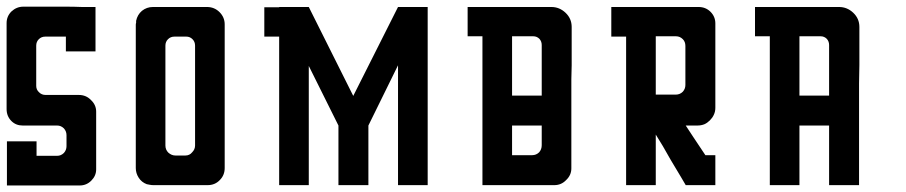

<svg xmlns="http://www.w3.org/2000/svg" viewBox="-20 -861 2745 582"><path d="M271.5 -522.5Q271.5 -522.5 271.5 -521.5Q271.5 -520.5 271.5 -519.5Q271.5 -519.5 271.5 -504.9Q271.5 -490.2 271.5 -480.5Q271.5 -480.5 271.5 -446.3Q271.5 -412.1 271.5 -388.7Q271.5 -388.7 271.5 -375Q271.5 -361.3 271.5 -351.6Q271.5 -351.6 271.5 -351.6Q271.5 -350.6 271.5 -347.7Q271.5 -328.1 256.8 -313.5Q242.2 -298.8 221.7 -298.8Q221.7 -298.8 221.7 -298.8Q221.7 -298.8 219.7 -298.8Q219.7 -298.8 218.8 -298.8Q218.8 -298.8 217.8 -298.8Q217.8 -298.8 186.5 -298.8Q185.5 -298.8 184.6 -298.8Q151.4 -298.8 108.4 -298.8Q80.1 -298.8 51.8 -298.8Q22.5 -298.8 1 -298.8Q1 -298.8 1 -332Q1 -366.2 1 -387.7Q1 -387.7 1 -388.7Q1 -388.7 1 -388.7Q1 -388.7 1 -405.3Q1 -421.9 1 -432.6Q1 -432.6 35.2 -432.6Q68.4 -432.6 90.8 -432.6Q90.8 -432.6 90.8 -416Q90.8 -400.4 90.8 -388.7Q90.8 -388.7 98.6 -388.7Q106.4 -388.7 153.3 -388.7Q165 -388.7 173.8 -397.5Q181.6 -406.2 181.6 -418Q181.6 -418 181.6 -421.9Q181.6 -425.8 181.6 -451.2Q181.6 -462.9 173.8 -471.7Q165 -480.5 153.3 -480.5Q153.3 -480.5 139.6 -480.5Q127 -480.5 48.8 -480.5Q28.3 -480.5 14.6 -494.1Q0 -508.8 0 -530.3Q0 -530.3 0 -534.2Q0 -536.1 0 -539.1Q0 -548.8 0 -554.7Q0 -554.7 0 -562.5Q0 -569.3 0 -574.2Q0 -574.2 0 -583Q0 -587.9 0 -603.5Q0 -620.1 0 -648.4Q0 -672.9 0 -707Q0 -742.2 0 -791Q0 -811.5 14.6 -826.2Q30.3 -840.8 50.8 -840.8Q50.8 -840.8 65.4 -840.8Q80.1 -840.8 89.8 -840.8Q89.8 -840.8 117.2 -840.8Q145.5 -840.8 180.7 -840.8Q204.1 -840.8 228.5 -839.8Q252 -839.8 269.5 -839.8Q269.5 -839.8 269.5 -806.6Q269.5 -773.4 269.5 -751Q269.5 -751 269.5 -751Q269.5 -750 269.5 -750Q269.5 -750 269.5 -733.4Q269.5 -715.8 269.5 -705.1Q269.5 -705.1 236.3 -705.1Q202.1 -705.1 179.7 -705.1Q179.7 -705.1 179.7 -721.7Q179.7 -738.3 179.7 -750Q179.7 -750 171.9 -750Q164.1 -750 117.2 -750Q105.5 -750 97.7 -742.2Q89.8 -734.4 89.8 -722.7Q89.8 -722.7 89.8 -717.8Q89.8 -712.9 89.8 -681.6Q89.8 -668 89.8 -648.4Q89.8 -628.9 89.8 -600.6Q89.8 -588.9 98.6 -581.1Q106.4 -573.2 118.2 -573.2Q118.2 -573.2 156.2 -573.2Q193.4 -573.2 218.8 -573.2Q241.2 -573.2 255.9 -557.6Q271.5 -543 271.5 -522.5Z M661.1 -787.1Q661.1 -787.1 661.1 -773.4Q661.1 -758.8 661.1 -750Q661.1 -750 661.1 -744.1Q661.1 -738.3 661.1 -703.1Q661.1 -688.5 661.1 -666Q661.1 -644.5 661.1 -613.3Q661.1 -569.3 661.1 -504.9Q661.1 -441.4 661.1 -351.6Q661.1 -330.1 646.5 -315.4Q631.8 -299.8 609.4 -299.8Q609.4 -299.8 595.7 -299.8Q581.1 -299.8 571.3 -299.8Q571.3 -299.8 556.6 -299.8Q548.8 -299.8 538.1 -299.8Q503.9 -299.8 481.4 -299.8Q481.4 -299.8 477.5 -299.8Q472.7 -299.8 445.3 -299.8Q439.5 -299.8 434.6 -300.8Q428.7 -301.8 424.8 -302.7Q409.2 -308.6 400.4 -322.3Q391.6 -335.9 391.6 -351.6Q391.6 -351.6 391.6 -352.5Q391.6 -352.5 391.6 -352.5Q391.6 -352.5 391.6 -359.4Q391.6 -362.3 391.6 -367.2Q391.6 -380.9 391.6 -389.6Q391.6 -389.6 391.6 -395.5Q391.6 -401.4 391.6 -436.5Q391.6 -451.2 391.6 -472.7Q391.6 -495.1 391.6 -525.4Q391.6 -569.3 391.6 -632.8Q391.6 -664.1 391.6 -702.1Q391.6 -741.2 391.6 -786.1Q391.6 -789.1 392.6 -792Q392.6 -794.9 392.6 -797.9Q396.5 -816.4 410.2 -828.1Q424.8 -839.8 443.4 -839.8Q443.4 -839.8 468.8 -839.8Q493.2 -839.8 526.4 -839.8Q547.9 -839.8 569.3 -839.8Q590.8 -839.8 607.4 -839.8Q629.9 -839.8 645.5 -824.2Q661.1 -808.6 661.1 -787.1ZM571.3 -722.7Q571.3 -734.4 563.5 -742.2Q555.7 -750 544.9 -750Q544.9 -750 540 -750Q535.2 -750 508.8 -750Q497.1 -750 489.3 -742.2Q481.4 -734.4 481.4 -722.7Q481.4 -722.7 481.4 -713.9Q481.4 -711.9 481.4 -710Q481.4 -697.3 481.4 -619.1Q481.4 -585.9 481.4 -537.1Q481.4 -488.3 481.4 -419.9Q481.4 -407.2 490.2 -398.4Q500 -389.6 511.7 -389.6Q511.7 -389.6 513.7 -389.6Q513.7 -389.6 515.6 -389.6Q519.5 -389.6 542 -389.6Q554.7 -389.6 562.5 -399.4Q571.3 -408.2 571.3 -419.9Q571.3 -419.9 571.3 -432.6Q571.3 -446.3 571.3 -524.4Q571.3 -557.6 571.3 -606.4Q571.3 -654.3 571.3 -722.7Z M1276.4 -299.8Q1276.4 -480.5 1276.4 -839.8Q1246.1 -839.8 1186.5 -839.8Q1141.6 -750 1050.8 -570.3Q1005.9 -660.2 916 -839.8Q886.7 -839.8 826.2 -839.8Q826.2 -839.8 826.2 -838.9Q811.5 -838.9 781.2 -838.9Q781.2 -824.2 781.2 -801.8Q781.2 -779.3 781.2 -750Q795.9 -750 826.2 -750Q826.2 -599.6 826.2 -299.8Q856.4 -299.8 916 -299.8Q916 -419.9 916 -661.1Q946.3 -600.6 1005.9 -480.5Q1005.9 -419.9 1005.9 -299.8Q1036.1 -299.8 1096.7 -299.8Q1096.7 -360.4 1096.7 -480.5Q1126 -541 1186.5 -663.1Q1186.5 -542 1186.5 -299.8Q1215.8 -299.8 1276.4 -299.8Z M1442.4 -390.6Q1442.4 -390.6 1442.4 -446.3Q1442.4 -501 1442.4 -572.3Q1442.4 -620.1 1442.4 -667Q1442.4 -714.8 1442.4 -751Q1442.4 -751 1425.8 -751Q1409.2 -751 1397.5 -751Q1397.5 -751 1397.5 -754.9Q1397.5 -757.8 1397.5 -765.6Q1397.5 -773.4 1397.5 -784.2Q1397.5 -817.4 1397.5 -839.8Q1397.5 -839.8 1414.1 -839.8Q1430.7 -839.8 1441.4 -839.8Q1441.4 -839.8 1450.2 -839.8Q1459 -839.8 1513.7 -839.8Q1537.1 -839.8 1570.3 -839.8Q1604.5 -839.8 1651.4 -839.8Q1675.8 -839.8 1694.3 -822.3Q1712.9 -804.7 1712.9 -779.3Q1712.9 -779.3 1712.9 -770.5Q1712.9 -762.7 1712.9 -756.8Q1712.9 -756.8 1712.9 -721.7Q1712.9 -686.5 1712.9 -663.1Q1712.9 -663.1 1711.9 -621.1Q1711.9 -579.1 1711.9 -525.4Q1711.9 -489.3 1711.9 -453.1Q1711.9 -417 1711.9 -389.6Q1711.9 -389.6 1711.9 -384.8Q1711.9 -380.9 1711.9 -351.6Q1711.9 -351.6 1711.9 -351.6Q1711.9 -350.6 1711.9 -350.6Q1711.9 -330.1 1696.3 -315.4Q1681.6 -299.8 1660.2 -299.8Q1660.2 -299.8 1660.2 -299.8Q1660.2 -299.8 1659.2 -299.8Q1659.2 -299.8 1645.5 -299.8Q1631.8 -299.8 1622.1 -299.8Q1622.1 -299.8 1607.4 -299.8Q1599.6 -299.8 1588.9 -299.8Q1554.7 -299.8 1532.2 -299.8Q1532.2 -299.8 1499 -299.8Q1464.8 -299.8 1442.4 -299.8Q1442.4 -299.8 1442.4 -334Q1442.4 -368.2 1442.4 -390.6ZM1532.2 -571.3Q1532.2 -571.3 1547.9 -571.3Q1554.7 -571.3 1566.4 -571.3Q1599.6 -571.3 1622.1 -571.3Q1622.1 -571.3 1622.1 -577.1Q1622.1 -584 1622.1 -624Q1622.1 -640.6 1622.1 -666Q1622.1 -690.4 1622.1 -724.6Q1622.1 -735.4 1615.2 -743.2Q1607.4 -751 1596.7 -751Q1596.7 -751 1572.3 -751Q1548.8 -751 1532.2 -751Q1532.2 -751 1532.2 -725.6Q1532.2 -724.6 1532.2 -723.6Q1532.2 -696.3 1532.2 -660.2Q1532.2 -636.7 1532.2 -612.3Q1532.2 -588.9 1532.2 -571.3ZM1532.2 -390.6Q1532.2 -390.6 1536.1 -390.6Q1538.1 -390.6 1540 -390.6Q1547.9 -390.6 1592.8 -390.6Q1605.5 -390.6 1614.3 -399.4Q1622.1 -408.2 1622.1 -420.9Q1622.1 -420.9 1622.1 -443.4Q1622.1 -464.8 1622.1 -480.5Q1622.1 -480.5 1588.9 -480.5Q1554.7 -480.5 1532.2 -480.5Q1532.2 -480.5 1532.2 -464.8Q1532.2 -458 1532.2 -446.3Q1532.2 -413.1 1532.2 -390.6Z M2148.4 -345.7Q2148.4 -345.7 2148.4 -345.7Q2148.4 -345.7 2148.4 -344.7Q2148.4 -344.7 2148.4 -328.1Q2148.4 -311.5 2148.4 -299.8Q2148.4 -299.8 2114.3 -299.8Q2081.1 -299.8 2058.6 -299.8Q2058.6 -299.8 2044.9 -323.2Q2031.2 -346.7 2012.7 -377Q2001 -397.5 1989.3 -418Q1977.5 -437.5 1967.8 -453.1Q1967.8 -453.1 1967.8 -429.7Q1967.8 -406.2 1967.8 -376Q1967.8 -355.5 1967.8 -335Q1967.8 -315.4 1967.8 -299.8Q1967.8 -299.8 1953.1 -299.8Q1945.3 -299.8 1934.6 -299.8Q1900.4 -299.8 1877.9 -299.8Q1877.9 -299.8 1877.9 -369.1Q1877.9 -437.5 1877.9 -526.4Q1877.9 -585.9 1877.9 -645.5Q1877.9 -705.1 1877.9 -750Q1877.9 -750 1861.3 -750Q1844.7 -750 1833 -750Q1833 -750 1833 -753.9Q1833 -757.8 1833 -764.6Q1833 -772.5 1833 -784.2Q1833 -817.4 1833 -839.8Q1833 -839.8 1849.6 -839.8Q1867.2 -839.8 1877.9 -839.8Q1877.9 -839.8 1912.1 -839.8Q1945.3 -839.8 1967.8 -839.8Q1967.8 -839.8 1973.6 -839.8Q1979.5 -839.8 2012.7 -839.8Q2027.3 -839.8 2047.9 -839.8Q2068.4 -839.8 2097.7 -839.8Q2119.1 -839.8 2133.8 -825.2Q2148.4 -810.5 2148.4 -790Q2148.4 -790 2148.4 -775.4Q2148.4 -760.7 2148.4 -751Q2148.4 -751 2148.4 -741.2Q2148.4 -732.4 2148.4 -676.8Q2148.4 -652.3 2148.4 -617.2Q2148.4 -583 2148.4 -534.2Q2148.4 -522.5 2143.6 -512.7Q2139.6 -503.9 2131.8 -496.1Q2124 -488.3 2115.2 -484.4Q2105.5 -480.5 2093.8 -480.5Q2093.8 -480.5 2081.1 -480.5Q2067.4 -480.5 2058.6 -480.5Q2058.6 -480.5 2081.1 -446.3Q2103.5 -413.1 2118.2 -390.6Q2118.2 -390.6 2128.9 -390.6Q2140.6 -390.6 2148.4 -390.6Q2148.4 -390.6 2148.4 -374Q2148.4 -357.4 2148.4 -345.7ZM2057.6 -721.7Q2057.6 -734.4 2049.8 -742.2Q2041 -751 2029.3 -751Q2029.3 -751 2005.9 -751Q1983.4 -751 1967.8 -751Q1967.8 -751 1967.8 -723.6Q1967.8 -697.3 1967.8 -662.1Q1967.8 -638.7 1967.8 -615.2Q1967.8 -591.8 1967.8 -574.2Q1967.8 -574.2 1971.7 -574.2Q1973.6 -574.2 1975.6 -574.2Q1983.4 -574.2 2028.3 -574.2Q2041 -574.2 2049.8 -583Q2057.6 -591.8 2057.6 -603.5Q2057.6 -603.5 2057.6 -609.4Q2057.6 -614.3 2057.6 -644.5Q2057.6 -658.2 2057.6 -676.8Q2057.6 -695.3 2057.6 -721.7Z M2493.2 -480.5Q2493.2 -480.5 2460 -480.5Q2425.8 -480.5 2403.3 -480.5Q2403.3 -480.5 2403.3 -452.1Q2403.3 -424.8 2403.3 -389.6Q2403.3 -365.2 2403.3 -341.8Q2403.3 -318.4 2403.3 -299.8Q2403.3 -299.8 2388.7 -299.8Q2380.9 -299.8 2370.1 -299.8Q2335.9 -299.8 2313.5 -299.8Q2313.5 -299.8 2313.5 -369.1Q2313.5 -438.5 2313.5 -527.3Q2313.5 -586.9 2313.5 -646.5Q2313.5 -706.1 2313.5 -751Q2313.5 -751 2296.9 -751Q2280.3 -751 2268.6 -751Q2268.6 -751 2268.6 -754.9Q2268.6 -757.8 2268.6 -765.6Q2268.6 -773.4 2268.6 -784.2Q2268.6 -817.4 2268.6 -839.8Q2268.6 -839.8 2285.2 -839.8Q2302.7 -839.8 2313.5 -839.8Q2313.5 -839.8 2322.3 -839.8Q2332 -839.8 2385.7 -839.8Q2409.2 -839.8 2442.4 -839.8Q2476.6 -839.8 2523.4 -839.8Q2547.9 -839.8 2566.4 -822.3Q2585 -804.7 2585 -779.3Q2585 -779.3 2585 -770.5Q2585 -762.7 2585 -756.8Q2585 -756.8 2585 -721.7Q2585 -687.5 2585 -664.1Q2585 -664.1 2584 -608.4Q2584 -552.7 2584 -480.5Q2584 -432.6 2584 -384.8Q2584 -336.9 2584 -299.8Q2584 -299.8 2549.8 -299.8Q2515.6 -299.8 2493.2 -299.8Q2493.2 -299.8 2493.2 -327.1Q2493.2 -355.5 2493.2 -390.6Q2493.2 -414.1 2493.2 -438.5Q2493.2 -461.9 2493.2 -480.5ZM2493.2 -571.3Q2493.2 -571.3 2493.2 -577.1Q2493.2 -584 2493.2 -624Q2493.2 -640.6 2493.2 -666Q2493.2 -690.4 2493.2 -724.6Q2493.2 -735.4 2486.3 -743.2Q2478.5 -751 2467.8 -751Q2467.8 -751 2443.4 -751Q2419.9 -751 2403.3 -751Q2403.3 -751 2403.3 -725.6Q2403.3 -724.6 2403.3 -723.6Q2403.3 -696.3 2403.3 -660.2Q2403.3 -636.7 2403.3 -612.3Q2403.3 -588.9 2403.3 -571.3Q2403.3 -571.3 2418.9 -571.3Q2425.8 -571.3 2437.5 -571.3Q2470.7 -571.3 2493.2 -571.3Z"/></svg>

Font: Reach
Style: Fill
Weight: 400
Designer: Billy Harris
Version: Version 1.0